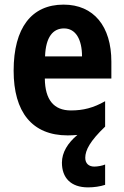

<svg xmlns="http://www.w3.org/2000/svg" viewBox="-20 -576 537 831"><path d="M349 107C349 74 370 34 435 -28V-138C384 -109 340 -98 287 -98C213 -98 175 -144 174 -236H462V-309C462 -462 386 -556 255 -556C117 -556 39 -456 39 -270C39 -92 118 10 273 10C288 10 302 9 315 8C273 43 248 84 248 128C248 193 286 235 361 235C387 235 414 231 435 224V136C424 141 403 145 388 145C365 145 349 132 349 107ZM257 -453C308 -453 335 -405 335 -332H175C178 -417 210 -453 257 -453Z"/></svg>

Font: Noto Sans Devanagari UI Condensed
Style: Bold
Weight: 700
Width: 3
Designer: Jelle Bosma - Monotype Design Team
Foundry: Monotype Imaging Inc.
Version: Version 2.004